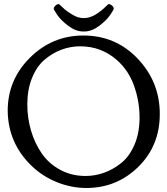

<svg xmlns="http://www.w3.org/2000/svg" viewBox="-20 -893 817 937"><path d="M332 -822.3Q359.4 -804.7 388.7 -804.7Q418 -804.7 445.8 -821.8Q473.6 -838.9 490.7 -856Q507.8 -873 510.7 -873Q518.6 -873 526.9 -865.7Q535.2 -858.4 535.2 -850.6Q535.2 -845.7 517.6 -819.8Q500 -793.9 463.9 -766.6Q427.7 -739.3 390.6 -739.3H386.7Q349.6 -739.3 313.5 -766.6Q277.3 -793.9 259.8 -819.8Q242.2 -845.7 242.2 -850.6Q242.2 -857.4 250 -865.2Q257.8 -873 266.6 -873Q269.5 -873 286.6 -856Q303.7 -838.9 332 -822.3ZM759.8 -336.9Q759.8 -181.6 654.8 -78.6Q549.8 24.4 401.4 24.4Q328.1 24.4 257.8 -3.9Q187.5 -32.2 133.8 -84Q19.5 -194.3 17.6 -352.5Q17.6 -503.9 126.5 -611.8Q235.4 -719.7 386.7 -719.7Q544.9 -719.7 652.3 -606.4Q759.8 -493.2 759.8 -336.9ZM113.3 -383.8Q113.3 -317.4 131.3 -255.9Q149.4 -194.3 183.6 -144.5Q217.8 -94.7 273.4 -64.5Q329.1 -34.2 397.5 -34.2Q443.4 -34.2 487.3 -49.8Q531.2 -65.4 571.3 -97.2Q611.3 -128.9 636.2 -186.5Q661.1 -244.1 661.1 -319.3Q661.1 -398.4 634.3 -474.1Q607.4 -549.8 550.8 -599.6Q474.6 -667 371.1 -667Q323.2 -667 278.3 -649.9Q233.4 -632.8 195.8 -600.1Q158.2 -567.4 135.7 -511.2Q113.3 -455.1 113.3 -383.8Z"/></svg>

Font: Goudy Bookletter 1911
Style: Regular
Weight: 400
Version: Version 2010.07.03